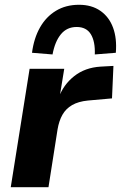

<svg xmlns="http://www.w3.org/2000/svg" viewBox="-20 -784 506 804"><path d="M25 0 104 -496H249L229 -373H225Q245 -429 290.5 -465Q336 -501 401 -505L455 -508L449 -372L348 -363Q308 -359 282 -344Q256 -329 241.5 -303.5Q227 -278 221 -242L183 0ZM200 -556 114 -563Q122 -624 147.5 -669Q173 -714 214.5 -739Q256 -764 311 -764Q364 -764 400.5 -738.5Q437 -713 453.5 -668Q470 -623 465 -563L377 -556Q379 -610 360.5 -640.5Q342 -671 301 -671Q260 -671 235 -640.5Q210 -610 200 -556Z"/></svg>

Font: Nunito Sans 10pt ExtraBold
Style: Italic
Weight: 800
Italic angle: -9°
Designer: Vernon Adams
Foundry: Vernon Adams
Version: Version 3.101;gftools[0.9.27]